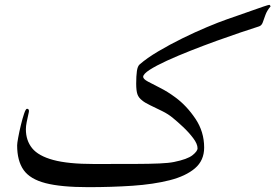

<svg xmlns="http://www.w3.org/2000/svg" viewBox="-20 -754 1138 793"><path d="M1097.7 -728Q1082.5 -710 1076.2 -692.1Q1069.8 -674.3 1065.2 -661.4Q1060.5 -648.4 1049.8 -645Q1020.5 -635.7 974.1 -620.1Q927.7 -604.5 873.8 -585Q819.8 -565.4 766.6 -544.4Q713.4 -523.4 669.2 -503.2Q625 -482.9 598.1 -465.6Q571.3 -448.2 571.3 -436.5Q571.3 -427.7 591.1 -417Q610.8 -406.2 641.6 -390.9Q672.4 -375.5 704.6 -351.6Q751 -317.4 787.1 -263.7Q823.2 -210 823.2 -144.5Q823.2 -91.3 785.2 -58.8Q747.1 -26.4 680.4 -9.5Q613.8 7.3 527.6 13.2Q441.4 19 344.7 19Q231.9 19 168 2.4Q104 -14.2 77.4 -52Q50.8 -89.8 50.8 -153.8Q50.8 -162.1 55.2 -186Q59.6 -210 66.2 -237.3Q72.8 -264.6 79.6 -284.7Q86.4 -304.7 91.3 -304.7Q99.6 -304.7 99.6 -295.4Q99.6 -292 96.4 -278.6Q93.3 -265.1 90.1 -249Q86.9 -232.9 86.9 -220.2Q86.9 -173.8 112.8 -141.8Q138.7 -109.9 200 -93.3Q261.2 -76.7 366.7 -76.7Q469.2 -76.7 534.7 -76.9Q600.1 -77.1 638.7 -78.9Q677.2 -80.6 698.7 -85Q753.9 -96.2 774.9 -112.8Q795.9 -129.4 795.9 -141.6Q795.9 -159.7 777.8 -183.6Q759.8 -207.5 735.8 -230Q711.9 -252.4 694.3 -266.6Q675.3 -282.7 649.4 -295.4Q623.5 -308.1 600.6 -319.1Q577.6 -330.1 566.9 -339.4Q552.7 -350.1 547.6 -364.7Q542.5 -379.4 542.5 -408.7Q542.5 -440.4 545.4 -460.4Q548.3 -480.5 556.6 -487.8Q586.9 -514.2 633.8 -542Q680.7 -569.8 733.4 -595.7Q786.1 -621.6 835 -642.1Q883.8 -662.6 917.5 -674.3Q931.6 -679.2 959 -688.7Q986.3 -698.2 1015.9 -708.7Q1045.4 -719.2 1067.1 -726.6Q1088.9 -733.9 1091.8 -733.9Q1094.2 -733.9 1095 -732.2Q1095.7 -730.5 1097.7 -728Z"/></svg>

Font: Scheherazade New
Style: Regular
Weight: 400
Designer: SIL International
Foundry: SIL International
Version: Version 4.000